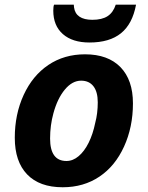

<svg xmlns="http://www.w3.org/2000/svg" viewBox="-20 -788 629 818"><path d="M43 -201.2Q43 -301.3 80.8 -383.5Q118.7 -465.8 186 -511.2Q253.4 -556.6 342.3 -556.6Q439.9 -556.6 493.2 -502Q546.4 -447.3 546.4 -347.7Q546.4 -246.6 508.5 -163.6Q470.7 -80.6 403.8 -35.6Q336.4 9.8 247.1 9.8Q148.4 9.8 95.7 -44.9Q43 -99.6 43 -201.2ZM385.7 -264.6Q396.5 -304.7 396.5 -352.1Q396.5 -397 377.9 -420.7Q359.4 -444.3 325.7 -444.3Q287.6 -444.3 256.1 -406.2Q224.6 -368.2 207.5 -305.2Q193.4 -253.9 193.4 -197.8Q193.4 -102.1 263.2 -102.1Q290.5 -102.1 314.9 -122.6Q339.4 -143.1 357.7 -179.9Q376 -216.8 385.7 -264.6ZM207 -742.7Q207 -760.7 210.4 -768.1H294.4Q294.4 -763.7 295.4 -756.8Q298.8 -730.5 318.6 -717Q338.4 -703.6 373.5 -703.6Q414.6 -703.6 438.5 -719.2Q462.4 -734.9 473.1 -768.1H559.6Q544.4 -686 495.6 -646.5Q446.8 -606.9 361.3 -606.9Q288.6 -606.9 247.8 -642.8Q207 -678.7 207 -742.7Z"/></svg>

Font: Viking Open Sans
Style: Bold Italic
Weight: 700
Italic angle: -12°
Foundry: Ascender Corporation
Version: Version 2.000